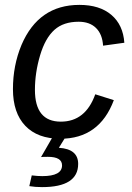

<svg xmlns="http://www.w3.org/2000/svg" viewBox="-20 -558 540 786"><path d="M229 -60Q330 -60 370 -172L446 -148Q387 10 227 10Q134 10 83.5 -43Q33 -96 33 -193Q33 -290 68 -374Q138 -538 305 -538Q388 -538 436 -497Q484 -456 489 -383L402 -371Q399 -418 373 -443.5Q347 -469 302 -469Q240 -469 203 -436Q165 -402 144 -331Q123 -260 123 -190Q123 -60 229 -60ZM250 0 221 47Q300 52 300 113Q300 208 152 208Q124 208 100 204L110 160Q134 163 153 163Q234 163 234 119Q234 84 176 84Q153 84 148 85L197 0Z"/></svg>

Font: Libra Sans
Style: Italic
Weight: 400
Italic angle: -12°
Foundry: Context Ltd
Version: Version 1.002